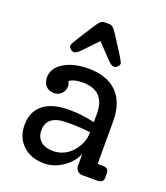

<svg xmlns="http://www.w3.org/2000/svg" viewBox="-140 -851 829 957"><g transform="rotate(20 275.0 -372.0)"><path d="M156 -562Q145 -562 136.5 -570.5Q128 -579 128 -588Q128 -597 177 -672Q211 -727 223 -740.5Q235 -754 248 -754H275Q288 -754 300 -740.5Q312 -727 346 -672Q395 -597 395 -588Q395 -579 386.5 -570.5Q378 -562 367 -562Q354 -562 334 -583L262 -659L189 -583Q169 -562 156 -562ZM485 -79Q517 -79 517 -52V-27Q517 0 485 0H405Q390 0 379.5 -10.5Q369 -21 369 -37V-100Q350 -53 303.5 -21.5Q257 10 205 10Q135 10 92 -30.5Q49 -71 49 -138Q49 -208 96.5 -246Q144 -284 232 -284Q299 -284 369 -268V-313Q369 -435 250 -435Q203 -435 180 -417Q187 -405 187 -391Q187 -368 171 -352Q155 -336 132 -336Q105 -336 89 -353Q73 -370 73 -399Q73 -448 124 -479Q175 -510 254 -510Q353 -510 405.5 -457Q458 -404 458 -307V-79ZM226 -63Q284 -63 325.5 -107.5Q367 -152 369 -214Q324 -221 245 -221Q137 -221 137 -141Q137 -104 161 -83.5Q185 -63 226 -63Z"/></g></svg>

Font: Solway
Style: Regular
Weight: 400
Designer: Mariya V. Pigoulevskaya
Foundry: The Northern Block Ltd.
Version: Version 1.000;hotconv 1.0.109;makeotfexe 2.5.65596